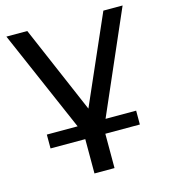

<svg xmlns="http://www.w3.org/2000/svg" viewBox="-108 -616 791 897"><g transform="rotate(-15 287.0 -168.0)"><path d="M238 194V28H70V-39H219L6 -530H107L289 -106L475 -530H568L354 -39H502V28H335V194Z"/></g></svg>

Font: Montserrat Medium
Style: Regular
Weight: 500
Designer: Julieta Ulanovsky
Foundry: Julieta Ulanovsky
Version: Version 9.000; ttfautohint (v1.8.4.7-5d5b)